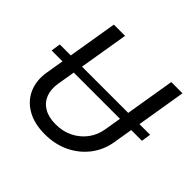

<svg xmlns="http://www.w3.org/2000/svg" viewBox="-177 -920 1123 1123"><g transform="rotate(45 384.5 -358.5)"><path d="M768.6 -421.9 759.8 -363.3H12.7L21.5 -421.9ZM330.6 11.7Q243.2 11.7 183.6 -22.7Q124 -57.1 97.9 -116.7Q71.8 -176.3 84 -251L163.1 -727.5H255.9L177.2 -252Q168.5 -198.7 184.6 -158.7Q200.7 -118.7 238.8 -96.4Q276.9 -74.2 334 -74.2Q394 -74.2 441.9 -98.1Q489.7 -122.1 520.8 -163.6Q551.8 -205.1 560.5 -258.3L638.2 -727.5H731L651.4 -244.6Q639.2 -169.4 595 -111.6Q550.8 -53.7 482.9 -21Q415 11.7 330.6 11.7Z"/></g></svg>

Font: Inter Variable
Style: Italic
Weight: 400
Italic angle: -9.39999°
Designer: Rasmus Andersson
Foundry: rsms
Version: Version 4.001;git-9221beed3